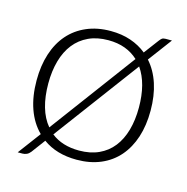

<svg xmlns="http://www.w3.org/2000/svg" viewBox="-89 -616 719 738"><g transform="rotate(15 270.5 -247.0)"><path d="M436 -436.5Q466 -403 481.5 -355.5Q497 -308 497 -249Q497 -190.5 481.8 -143.5Q466.5 -96.5 437.5 -63Q408.5 -29.5 366.2 -11.5Q324 6.5 270.5 6.5Q190 6.5 136 -33L95.5 21.5Q89 30 80.8 33.8Q72.5 37.5 64 37.5H45L112.5 -53Q78.5 -86.5 61 -136Q43.5 -185.5 43.5 -249Q43.5 -307.5 58.8 -354.8Q74 -402 103.2 -435.5Q132.5 -469 174.8 -487.2Q217 -505.5 270.5 -505.5Q314.5 -505.5 350.2 -493.2Q386 -481 413.5 -458.5L457 -516.5Q462.5 -524 467.2 -527.5Q472 -531 481.5 -531H506.5ZM90 -249Q90 -197 101.8 -156Q113.5 -115 137.5 -86.5L389.5 -426Q367 -447 337.5 -458Q308 -469 270.5 -469Q226 -469 192.2 -453.2Q158.5 -437.5 135.8 -408.8Q113 -380 101.5 -339.2Q90 -298.5 90 -249ZM270.5 -30Q315 -30 348.8 -45.5Q382.5 -61 405 -89.5Q427.5 -118 439 -158.5Q450.5 -199 450.5 -249Q450.5 -344.5 410.5 -402L159.5 -64.5Q203 -30 270.5 -30Z"/></g></svg>

Font: Lato TR Light
Style: Regular
Weight: 300
Designer: Lukasz Dziedzic
Foundry: Lukasz Dziedzic
Version: Version 1.104 2013